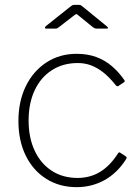

<svg xmlns="http://www.w3.org/2000/svg" viewBox="-20 -762 577 792"><path d="M296 -540Q341 -540 376.5 -527Q412 -514 440.5 -490Q469 -466 492 -433Q497 -426 492 -423L468 -407Q463 -404 457 -411Q430 -445 404.5 -464.5Q379 -484 354 -493Q329 -502 301 -502Q240 -502 194 -472.5Q148 -443 123 -389.5Q98 -336 98 -265Q98 -194 123 -140.5Q148 -87 193.5 -57.5Q239 -28 300 -28Q351 -28 392 -52.5Q433 -77 466 -128Q469 -133 471 -133.5Q473 -134 476 -132L499 -117Q504 -114 501 -107Q483 -78 460.5 -56Q438 -34 412 -19.5Q386 -5 357 2.5Q328 10 296 10Q225 10 170.5 -24.5Q116 -59 86 -120.5Q56 -182 56 -263Q56 -344 86.5 -406.5Q117 -469 171.5 -504.5Q226 -540 296 -540ZM363 -650 304 -698Q297 -704 295 -704Q293 -704 285 -698L223 -650Q218 -646 215.5 -645Q213 -644 208 -644H171Q166 -644 165.5 -647Q165 -650 169 -654L268 -733Q273 -737 277 -739.5Q281 -742 288 -742H306Q312 -742 315.5 -739Q319 -736 322 -734L420 -654Q432 -644 419 -644H378Q374 -644 370.5 -645.5Q367 -647 363 -650Z"/></svg>

Font: Libre Franklin Thin
Style: Regular
Weight: 100
Designer: Pablo Impallari, Rodrigo Fuenzalida, Nhung Nguyen
Foundry: Impallari Type
Version: Version 3.000